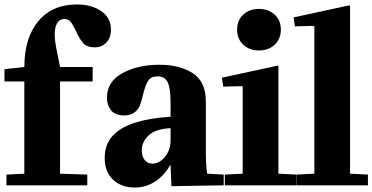

<svg xmlns="http://www.w3.org/2000/svg" viewBox="-20 -830 1668 860"><path d="M0 -520 89 -530Q89 -660 151.5 -735Q214 -810 324 -810Q390 -810 433.5 -780Q477 -750 477 -697Q477 -661 456.5 -639.5Q436 -618 403 -618Q370 -618 353 -636.5Q336 -655 320 -691Q307 -719 296.5 -732Q286 -745 268 -745Q248 -745 236.5 -727Q225 -709 225 -675Q225 -652 231 -620L249 -530H395V-465H249V-52L371 -48V0H9V-48L89 -52V-465H0Z M494 -231Q564 -296 744 -307V-369Q744 -435 731 -461.5Q718 -488 687 -488Q656 -488 643.5 -468Q631 -448 621 -407Q614 -376 606.5 -357.5Q599 -339 582 -326Q565 -313 536 -313Q496 -313 477.5 -336Q459 -359 459 -393Q459 -463 527 -501.5Q595 -540 695 -540Q784 -540 843 -502.5Q902 -465 902 -375V-152Q902 -88 908 -52L982 -48V0L748 4L744 -90H742Q716 -44 675 -17Q634 10 583 10Q524 10 486.5 -25Q449 -60 449 -123Q449 -190 494 -231ZM663 -97Q683 -97 701.5 -110.5Q720 -124 732 -147.5Q744 -171 744 -200V-256Q675 -252 645 -223Q615 -194 615 -156Q615 -130 628 -113.5Q641 -97 663 -97Z M1223 -536 1227 -534V-52L1307 -48V0H987V-48L1067 -52V-442L1065 -444L980 -442L974 -482ZM1042 -697Q1042 -739 1069.5 -764.5Q1097 -790 1140 -790Q1183 -790 1210.5 -764.5Q1238 -739 1238 -697Q1238 -656 1210.5 -630Q1183 -604 1140 -604Q1097 -604 1069.5 -630Q1042 -656 1042 -697Z M1544 -806 1548 -804V-52L1628 -48V0H1308V-48L1388 -52V-712L1386 -714L1301 -712L1295 -752Z"/></svg>

Font: Minipax
Style: Bold
Weight: 700
Designer: Raphaël Ronot, Igor Stepanchenko (Cyrillic)
Foundry: steppetype
Version: Version 1.002